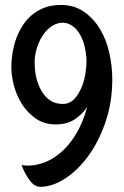

<svg xmlns="http://www.w3.org/2000/svg" viewBox="-20 -676 495 769"><path d="M223.6 -656.2Q277.3 -656.2 316.4 -628.9Q355.5 -601.6 380.9 -559.1Q406.2 -516.6 418 -463.4Q429.7 -410.2 429.7 -359.4Q429.7 -265.6 402.3 -186.5Q375 -107.4 332.5 -49.8Q290 7.8 239.3 40Q188.5 72.3 141.6 72.3Q118.2 72.3 98.6 45.9Q79.1 19.5 66.4 -14.6Q104.5 -8.8 144 -20.5Q183.6 -32.2 219.2 -61.5Q254.9 -90.8 283.7 -137.7Q312.5 -184.6 329.1 -248Q309.6 -217.8 278.8 -197.8Q248 -177.7 203.1 -177.7Q157.2 -177.7 123.5 -201.2Q89.8 -224.6 67.9 -259.3Q45.9 -293.9 35.6 -334Q25.4 -374 25.4 -408.2Q25.4 -430.7 29.3 -458Q33.2 -485.4 42 -512.7Q50.8 -540 65.9 -565.9Q81.1 -591.8 103 -611.8Q125 -631.8 154.8 -644Q184.6 -656.2 223.6 -656.2ZM234.4 -259.8Q260.7 -260.7 278.3 -280.3Q295.9 -299.8 307.1 -327.1Q318.4 -354.5 322.8 -385.3Q327.1 -416 326.2 -440.4Q324.2 -472.7 316.4 -499.5Q308.6 -526.4 295.4 -545.9Q282.2 -565.4 264.6 -575.7Q247.1 -585.9 226.6 -585Q203.1 -583 182.6 -567.9Q162.1 -552.7 147.5 -528.3Q132.8 -503.9 125 -474.1Q117.2 -444.3 119.1 -414.1Q120.1 -380.9 128.9 -352.1Q137.7 -323.2 152.3 -302.2Q167 -281.2 187.5 -270Q208 -258.8 234.4 -259.8Z"/></svg>

Font: Rancho
Style: Regular
Weight: 400
Designer: Font Diner, Inc
Foundry: Font Diner, Inc
Version: Version 1.001